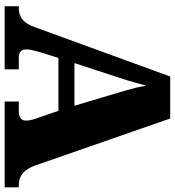

<svg xmlns="http://www.w3.org/2000/svg" viewBox="17 -771 754 828"><g transform="rotate(90 394.0 -357.0)"><path d="M7 0V-61H14Q31 -61 46 -66.5Q61 -72 74 -87Q87 -102 97 -130L310 -714H491L695 -128Q704 -105 716 -90Q728 -75 743.5 -68Q759 -61 777 -61H788V0H418V-61H458Q474 -61 487 -67Q500 -73 500 -92Q500 -102 498 -111.5Q496 -121 493.5 -129Q491 -137 489 -141L458 -232H230L207 -160Q205 -152 201.5 -140Q198 -128 195.5 -115.5Q193 -103 193 -93Q193 -78 201 -69.5Q209 -61 230 -61H279V0ZM252 -301H436L379 -492Q374 -510 368.5 -528.5Q363 -547 358 -567.5Q353 -588 349 -610Q344 -589 338 -568.5Q332 -548 326.5 -529Q321 -510 315 -493Z"/></g></svg>

Font: Noto Serif Khmer Black
Style: Regular
Weight: 900
Version: Version 2.003